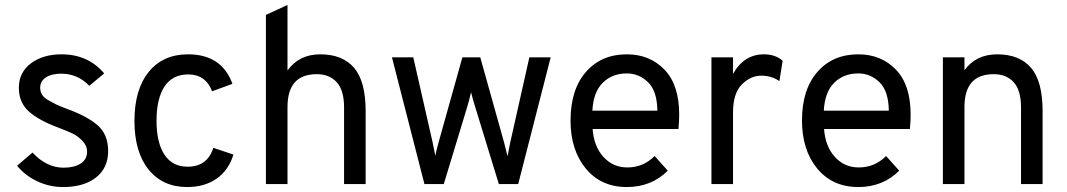

<svg xmlns="http://www.w3.org/2000/svg" viewBox="-20 -742 4301 774"><path d="M234 12Q179 12 129.5 -11.5Q80 -35 49 -74L111 -127Q168 -66 236 -66Q279 -66 305 -82.5Q331 -99 331 -131Q331 -155 312 -174.5Q293 -194 273 -203.5Q253 -213 214 -228Q136 -257 96 -293Q56 -329 56 -388Q56 -450 104.5 -486.5Q153 -523 228 -523Q335 -523 400 -446L340 -396Q293 -445 227 -445Q188 -445 165 -430Q142 -415 142 -388Q142 -373 149.5 -360.5Q157 -348 176.5 -337Q196 -326 207.5 -320.5Q219 -315 250 -303Q331 -274 373.5 -237Q416 -200 416 -133Q416 -65 367 -26.5Q318 12 234 12Z M734 12Q636 12 579 -58.5Q522 -129 522 -255Q522 -381 579.5 -452Q637 -523 738 -523Q874 -523 917 -404L835 -374Q809 -442 739 -442Q675 -442 643 -393Q611 -344 611 -255Q611 -167 643 -118.5Q675 -70 736 -70Q816 -70 840 -146L921 -119Q902 -56 853.5 -22Q805 12 734 12Z M1052 0V-682L1139 -722V-458Q1186 -523 1271 -523Q1361 -523 1407.5 -468.5Q1454 -414 1454 -294V0H1367V-309Q1367 -378 1337.5 -410.5Q1308 -443 1257 -443Q1139 -443 1139 -311V0Z M1691 0 1560 -511H1646L1724 -168Q1725 -162 1729 -143Q1733 -124 1735 -114Q1737 -128 1748 -168L1844 -511H1916L2012 -168L2026 -112Q2028 -121 2031.5 -140Q2035 -159 2037 -168L2114 -511H2200L2069 0H1991L1898 -303Q1884 -348 1879 -370Q1869 -328 1861 -303L1769 0Z M2507 12Q2403 12 2341.5 -62.5Q2280 -137 2280 -256Q2280 -381 2342 -452Q2404 -523 2507 -523Q2599 -523 2658.5 -461.5Q2718 -400 2718 -280Q2718 -252 2715 -222H2369Q2374 -152 2412.5 -109.5Q2451 -67 2509 -67Q2573 -67 2619 -113L2672 -54Q2606 12 2507 12ZM2368 -296H2630Q2629 -375 2592.5 -410.5Q2556 -446 2507 -446Q2448 -446 2410 -408.5Q2372 -371 2368 -296Z M2848 0V-511H2935V-444Q2979 -523 3060 -523Q3106 -523 3135 -497L3122 -415Q3090 -437 3049 -437Q3006 -437 2970.5 -401.5Q2935 -366 2935 -288V0Z M3440 12Q3336 12 3274.5 -62.5Q3213 -137 3213 -256Q3213 -381 3275 -452Q3337 -523 3440 -523Q3532 -523 3591.5 -461.5Q3651 -400 3651 -280Q3651 -252 3648 -222H3302Q3307 -152 3345.5 -109.5Q3384 -67 3442 -67Q3506 -67 3552 -113L3605 -54Q3539 12 3440 12ZM3301 -296H3563Q3562 -375 3525.5 -410.5Q3489 -446 3440 -446Q3381 -446 3343 -408.5Q3305 -371 3301 -296Z M4096 0V-309Q4096 -378 4066.5 -410.5Q4037 -443 3986 -443Q3868 -443 3868 -311V0H3781V-511H3868V-459Q3915 -523 4000 -523Q4090 -523 4136.5 -468.5Q4183 -414 4183 -294V0Z"/></svg>

Font: Overpass
Style: Regular
Weight: 400
Designer: Delve Withrington, Thomas Jockin
Foundry: Delve Fonts
Version: Version 3.000;DELV;Overpass